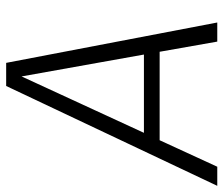

<svg xmlns="http://www.w3.org/2000/svg" viewBox="-92 -654 725 623"><g transform="rotate(-90 270.5 -342.5)"><path d="M414 -187H127L41 0H-21L303 -685H378L509 0H447ZM405 -238 334 -635 151 -238Z"/></g></svg>

Font: FiraGO Light
Style: Italic
Weight: 300
Italic angle: -8°
Designer: bBox Type GmbH
Foundry: bBox Type GmbH
Version: Version 1.001